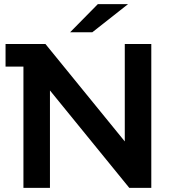

<svg xmlns="http://www.w3.org/2000/svg" viewBox="-20 -914 850 934"><path d="M716 -700V0H609L223 -474V0H94V-590H7V-700H201L587 -226V-700ZM456 -894H603L429 -757H321Z"/></svg>

Font: mBank SemiBold
Style: Regular
Weight: 600
Designer: Julieta Ulanovsky
Foundry: Julieta Ulanovsky
Version: Version 7.200